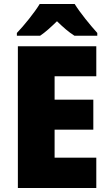

<svg xmlns="http://www.w3.org/2000/svg" viewBox="-20 -947 550 967"><path d="M356 -927H180C155 -885 99 -816 65 -781V-767H182C210 -786 235 -809 267 -840C299 -809 325 -786 355 -767H470V-781C433 -822 384 -882 356 -927ZM465 0V-153H255V-294H450V-445H255V-563H465V-714H70V0Z"/></svg>

Font: Noto Sans Thai Looped SemiCondensed Black
Style: Regular
Weight: 900
Width: 4
Designer: Sasikarn Vongin, Ben Mitchell
Foundry: The Fontpad Ltd
Version: Version 1.001